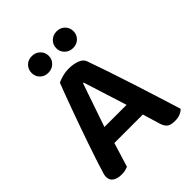

<svg xmlns="http://www.w3.org/2000/svg" viewBox="-229 -933 1067 1067"><g transform="rotate(-45 305.0 -399.5)"><path d="M416 -143H192Q181 -106 168.5 -66Q156 -26 148 0Q138 4 126.5 7Q115 10 98 10Q64 10 45 -3.5Q26 -17 26 -42Q26 -54 29.5 -65.5Q33 -77 38 -92Q46 -120 59.5 -159.5Q73 -199 88.5 -245.5Q104 -292 122 -341.5Q140 -391 156.5 -437.5Q173 -484 188.5 -524.5Q204 -565 215 -594Q228 -601 253.5 -608Q279 -615 305 -615Q340 -615 369 -604.5Q398 -594 406 -571Q426 -516 450 -444.5Q474 -373 498.5 -297Q523 -221 546 -148Q569 -75 587 -17Q577 -6 559.5 1.5Q542 9 518 9Q483 9 468.5 -3.5Q454 -16 446 -43ZM304 -501Q295 -476 284.5 -445Q274 -414 262.5 -380.5Q251 -347 239 -312.5Q227 -278 216 -245H390L309 -501ZM277 -743Q277 -716 257.5 -697Q238 -678 209 -678Q179 -678 160.5 -697Q142 -716 142 -743Q142 -771 160.5 -790Q179 -809 209 -809Q238 -809 257.5 -790Q277 -771 277 -743ZM471 -743Q471 -716 452 -697Q433 -678 404 -678Q375 -678 355.5 -697Q336 -716 336 -743Q336 -771 355.5 -790Q375 -809 404 -809Q433 -809 452 -790Q471 -771 471 -743Z"/></g></svg>

Font: Baloo Tammudu 2 SemiBold
Style: Regular
Weight: 600
Designer: Maithili Shingre, Omkar Shende and Ek Type
Foundry: Ek Type
Version: Version 1.640;hotconv 1.0.111;makeotfexe 2.5.65597; ttfautoh